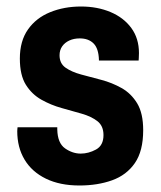

<svg xmlns="http://www.w3.org/2000/svg" viewBox="-20 -558 496 590"><path d="M224 12Q164 12 121 -9Q78 -30 55.5 -67.5Q33 -105 33 -155Q33 -159 33.5 -163Q34 -167 34 -167H156V-160Q157 -118 180 -102Q203 -86 228 -86Q252 -86 275 -98.5Q298 -111 298 -143Q298 -171 279.5 -185.5Q261 -200 231.5 -208.5Q202 -217 169.5 -226Q137 -235 107.5 -251.5Q78 -268 59.5 -297.5Q41 -327 41 -378Q41 -432 66 -467.5Q91 -503 134 -520.5Q177 -538 229 -538Q279 -538 319.5 -521Q360 -504 383.5 -472Q407 -440 407 -395Q407 -387 406.5 -380Q406 -373 406 -372H284V-374Q283 -409 267.5 -424.5Q252 -440 225 -440Q207 -440 193 -433.5Q179 -427 171 -415.5Q163 -404 163 -388Q163 -363 181.5 -350Q200 -337 229.5 -329Q259 -321 291.5 -312.5Q324 -304 353.5 -287.5Q383 -271 401.5 -240.5Q420 -210 420 -158Q420 -94 394.5 -57Q369 -20 324.5 -4Q280 12 224 12Z"/></svg>

Font: Archivo Narrow
Style: Bold
Weight: 700
Designer: Hector Gatti
Foundry: Omnibus-Type
Version: Version 3.002